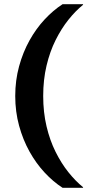

<svg xmlns="http://www.w3.org/2000/svg" viewBox="-20 -770 431 920"><path d="M187 -310Q187 -388 203 -455.5Q219 -523 246.5 -578Q274 -633 308 -675.5Q342 -718 378 -747V-750H280Q235 -721 194 -677Q153 -633 121.5 -576.5Q90 -520 71.5 -452.5Q53 -385 53 -310Q53 -235 71.5 -167.5Q90 -100 121.5 -43.5Q153 13 194 57Q235 101 280 130H378V127Q342 98 308 55.5Q274 13 246.5 -42Q219 -97 203 -164.5Q187 -232 187 -310Z"/></svg>

Font: Roboto Serif SemiBold
Style: Regular
Weight: 600
Designer: Greg Gazdowicz
Foundry: Commercial Type
Version: Version 1.008